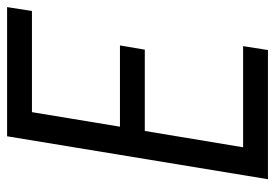

<svg xmlns="http://www.w3.org/2000/svg" viewBox="-137 -638 775 541"><g transform="rotate(-90 250.5 -367.5)"><path d="M16 0 137 -735H501L490 -665H205L164 -417H393L381 -347H152L106 -70H391L380 0Z"/></g></svg>

Font: Iosevka Fixed
Style: Italic
Weight: 400
Italic angle: -9°
Monospace: yes
Designer: Belleve Invis
Foundry: Belleve Invis
Version: Version 33.2.4